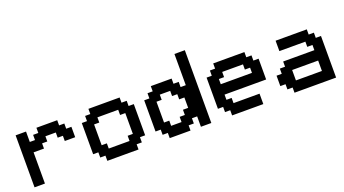

<svg xmlns="http://www.w3.org/2000/svg" viewBox="-55 -1218 3110 1735"><g transform="rotate(-20 1500.0 -350.0)"><path d="M50 0H150V-300H250V-350H300V-400H400V-350H450V-300H550V-400H500V-450H450V-500H250V-450H200V-400H150V-500H50Z M1050 0V-50H1100V-100H1150V-400H1100V-450H1050V-500H750V-450H700V-400H650V-100H700V-50H750V0ZM800 -100V-150H750V-350H800V-400H1000V-350H1050V-150H1000V-100Z M1550 0V-50H1600V-100H1650V0H1750V-700H1650V-400H1600V-450H1550V-500H1350V-450H1300V-400H1250V-100H1300V-50H1350V0ZM1400 -100V-150H1350V-350H1400V-400H1500V-350H1550V-300H1600V-200H1550V-150H1500V-100Z M2250 0V-100H2000V-150H1950V-200H2350V-400H2300V-450H2250V-500H1950V-450H1900V-400H1850V-100H1900V-50H1950V0ZM1950 -300V-350H2000V-400H2200V-350H2250V-300Z M2450 -100H2500V-50H2550V0H2950V-400H2900V-450H2850V-500H2550V-400H2800V-350H2850V-300H2550V-250H2500V-200H2450ZM2600 -100V-200H2850V-100Z"/></g></svg>

Font: Matrix Sans Video
Style: Regular
Weight: 400
Designer: Brad Neil
Version: Version 1.100